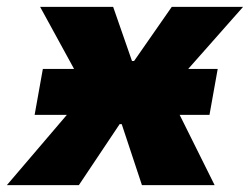

<svg xmlns="http://www.w3.org/2000/svg" viewBox="-64 -540 729 560"><path d="M37 -205H131L-44 0H166L285 -178H291L350 0H562L460 -205H547L571 -339H485L645 -520H437L327 -362H321L266 -520H53L152 -339H61Z"/></svg>

Font: Fixel Display Black
Style: Italic
Weight: 900
Italic angle: -10°
Designer: AlfaBravo + MacPaw
Foundry: Kyrylo Tkachov, Marchela Mozhyna, Serhii Makarenko, Maria Weinstein, Zakhar Kryvoshyya
Version: Version 1.210;Glyphs 3.2 (3217)